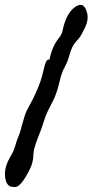

<svg xmlns="http://www.w3.org/2000/svg" viewBox="-25 -756 382 783"><path d="M281.2 -727.5Q298.8 -740.2 311.5 -734.4Q324.2 -728.5 330.6 -701.7Q336.9 -674.8 321.3 -642.6Q305.7 -610.4 297.9 -601.1Q290 -591.8 283.2 -584Q268.6 -567.4 260.3 -538.1Q252 -508.8 247.1 -499Q242.2 -489.3 238.3 -481.4Q226.6 -461.9 216.8 -418.9Q206.1 -374 191.9 -346.2Q177.7 -318.4 169.4 -301.8Q161.1 -285.2 153.8 -261.2Q146.5 -237.3 139.2 -218.8Q131.8 -200.2 126 -184.6Q111.3 -145.5 111.3 -126Q111.3 -93.8 94.7 -61.5Q63.5 -1 42 5.9Q35.2 7.8 21 5.4Q6.8 2.9 0 -15.6Q-14.6 -60.5 14.6 -112.3Q31.2 -139.6 37.1 -161.1Q43 -182.6 48.3 -194.8Q53.7 -207 58.1 -221.7Q62.5 -236.3 66.4 -252Q76.2 -289.1 85 -306.6Q90.8 -318.4 100.6 -335.9Q110.4 -353.5 120.1 -375Q142.6 -424.8 150.4 -460.9Q158.2 -497.1 164.1 -506.3Q169.9 -515.6 176.8 -512.7Q187.5 -567.4 215.8 -601.6Q227.5 -616.2 230.5 -632.8Q245.1 -702.1 281.2 -727.5Z"/></svg>

Font: Creepster Caps
Style: Regular
Weight: 400
Designer: Font Diner, Inc
Foundry: Font Diner, Inc
Version: Version 1.000